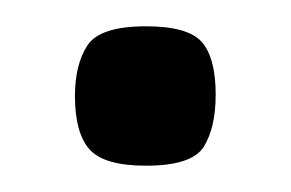

<svg xmlns="http://www.w3.org/2000/svg" viewBox="-20 -360 221 146"><path d="M91 -234Q59 -234 48 -246.5Q37 -259 37 -287Q37 -311 46.5 -325.5Q56 -340 91 -340Q123 -340 133.5 -328Q144 -316 144 -288Q144 -263 135 -248.5Q126 -234 91 -234Z"/></svg>

Font: Fredoka Light
Style: Regular
Weight: 400
Version: Version 2.001